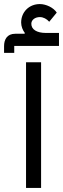

<svg xmlns="http://www.w3.org/2000/svg" viewBox="-53 -924 310 944"><path d="M237 -698V-762H173C128 -762 101 -779 101 -807C101 -826 119 -840 143 -840C160 -840 177 -831 189 -817L226 -862C210 -887 173 -904 143 -904C90 -904 51 -865 51 -813C51 -794 59 -775 69 -762L68 -758H22C-19 -758 -33 -729 -33 -697V-664H17V-698ZM75 0H149V-618H75Z"/></svg>

Font: IBM Plex Arabic
Style: Regular
Weight: 400
Designer: Mike Abbink, Paul van der Laan, Pieter van Rosmalen, Wael Morcos, Khajak Apelian
Foundry: Bold Monday
Version: Version 1.0